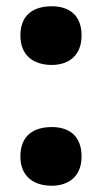

<svg xmlns="http://www.w3.org/2000/svg" viewBox="-20 -580 326 612"><path d="M45 -467C45 -403 87 -373 145 -373C199 -373 240 -403 240 -467C240 -532 200 -560 145 -560C86 -560 45 -532 45 -467ZM45 -81C45 -18 87 12 145 12C199 12 240 -18 240 -81C240 -147 200 -175 145 -175C86 -175 45 -147 45 -81Z"/></svg>

Font: Noto Sans Armenian SemiCondensed Black
Style: Regular
Weight: 900
Width: 4
Designer: Monotype Design Team
Foundry: Monotype Imaging Inc.
Version: Version 2.008